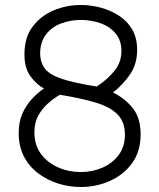

<svg xmlns="http://www.w3.org/2000/svg" viewBox="-20 -735 639 770"><path d="M304 15Q257 15 213 1Q169 -13 133 -40Q97 -67 76 -107.5Q55 -148 55 -201Q55 -246 69.5 -279Q84 -312 107 -337Q130 -362 156 -380Q123 -399 100.5 -431.5Q78 -464 78 -517Q78 -585 111 -628.5Q144 -672 195.5 -693.5Q247 -715 304 -715Q344 -715 383.5 -704.5Q423 -694 456.5 -672.5Q490 -651 510 -617Q530 -583 530 -535Q530 -478 501.5 -436.5Q473 -395 433 -364Q479 -342 511.5 -302.5Q544 -263 544 -196Q544 -128 510 -81Q476 -34 421 -9.5Q366 15 304 15ZM304 -45Q350 -45 390.5 -62.5Q431 -80 456 -113.5Q481 -147 481 -195Q481 -246 451.5 -276Q422 -306 364 -323.5Q306 -341 220 -355Q193 -339 170 -318Q147 -297 132.5 -269.5Q118 -242 118 -204Q118 -153 144.5 -117.5Q171 -82 213.5 -63.5Q256 -45 304 -45ZM368 -388Q412 -417 439.5 -451.5Q467 -486 467 -530Q467 -573 443.5 -601Q420 -629 382.5 -642Q345 -655 304 -655Q262 -655 225 -641Q188 -627 165 -597.5Q142 -568 141 -523Q141 -485 160 -460Q179 -435 229 -418.5Q279 -402 368 -388Z"/></svg>

Font: National Park Light
Style: Regular
Weight: 300
Designer: Andrea Herstowski, Ben Hoepner
Version: Version 1.009